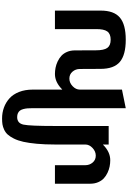

<svg xmlns="http://www.w3.org/2000/svg" viewBox="286 -1358 1220 1832"><g transform="rotate(-90 896.0 -442.0)"><path d="M59.1 -189.9V-527.8H235.8V-237.8Q235.8 -197.8 261 -168Q286.1 -138.2 327.1 -138.2Q367.2 -138.2 400.1 -168.9Q433.1 -199.7 433.1 -237.8V-527.8Q433.1 -624 440.2 -700.4Q447.3 -776.9 459 -829.1Q470.7 -881.3 489.7 -919.2Q508.8 -957 528.3 -978.5Q547.9 -1000 575 -1012.5Q602.1 -1024.9 625.7 -1028.6Q649.4 -1032.2 681.2 -1032.2Q736.8 -1032.2 785.6 -1014.4Q834.5 -996.6 873.3 -961.9Q912.1 -927.2 934.6 -870.1Q957 -813 957 -740.2V-459H959Q1027.8 -527.8 1106 -527.8Q1135.7 -527.8 1165.5 -522Q1195.3 -516.1 1225.6 -502Q1255.9 -487.8 1279.1 -466.8Q1302.2 -445.8 1316.7 -412.4Q1331.1 -378.9 1331.1 -337.9L1332 -136.2Q1332 -60.1 1355 -28.1Q1377.9 3.9 1433.1 3.9Q1488.8 3.9 1512 -28.3Q1535.2 -60.5 1534.2 -136.2V-527.8H1710.9V-92.8Q1711.4 34.7 1645 91.3Q1578.6 147.9 1433.1 147.9Q1288.1 147.9 1221.4 91.6Q1154.8 35.2 1154.8 -92.8L1153.8 -290Q1153.8 -330.1 1128.4 -360.1Q1103 -390.1 1062 -390.1Q1022 -390.1 989.5 -359.1Q957 -328.1 957 -290V111.8L779.8 147.9V-740.2Q779.8 -769 778.1 -789.8Q776.4 -810.5 771 -830.3Q765.6 -850.1 756.3 -862.1Q747.1 -874 731.7 -881.1Q716.3 -888.2 694.8 -888.2Q635.7 -888.2 622.8 -827.4Q609.9 -766.6 609.9 -527.8V-15.1H433.1V-68.8H431.2Q362.3 0 283.2 0Q253.4 0 223.6 -5.9Q193.8 -11.7 163.8 -25.9Q133.8 -40 110.8 -61Q87.9 -82 73.5 -115.5Q59.1 -148.9 59.1 -189.9Z"/></g></svg>

Font: Hussar Preview
Style: Bold
Weight: 700
Foundry: Cannot Into Space Fonts, PlusOne Fonts
Version: Version 2.29RC2 "Millennial"